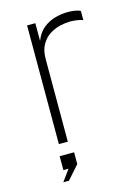

<svg xmlns="http://www.w3.org/2000/svg" viewBox="-107 -588 584 808"><g transform="rotate(-15 185.0 -183.5)"><path d="M90 0V-517H126V-440Q139.5 -475 163.8 -493.8Q188 -512.5 216 -519.8Q244 -527 268.5 -527Q284 -527 299.5 -524.8Q315 -522.5 324.5 -517V-477Q314 -482 296.8 -484Q279.5 -486 268.5 -486Q250 -486 226.2 -480.8Q202.5 -475.5 180.2 -461.8Q158 -448 143.5 -423.2Q129 -398.5 129 -360V0ZM66.5 160 102.5 110.5H80V50H143V101.5L91 160Z"/></g></svg>

Font: Public Sans Thin Thin
Style: Regular
Weight: 250
Version: Version 2.001